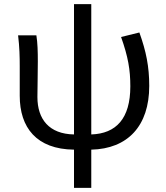

<svg xmlns="http://www.w3.org/2000/svg" viewBox="-20 -715 809 934"><path d="M569 -535C603 -439 614 -376 614 -295C614 -138 545 -65 424 -61V-695H340V-61C219 -63 162 -135 162 -243C162 -278 164 -357 164 -416C164 -464 163 -505 157 -543H68C75 -486 76 -438 76 -394V-249C76 -95 157 11 340 13V199H424V13C601 9 706 -102 706 -297C706 -391 691 -465 658 -557Z"/></svg>

Font: Noto Sans CJK SC Regular
Style: Regular
Weight: 400
Designer: Ryoko NISHIZUKA (kana & ideographs); Paul D. Hunt (Latin, Greek & Cyrillic); Wenlong ZHANG (bopomofo); Sandoll Communica
Foundry: Adobe Systems Incorporated
Version: Version 1.004;PS 1.004;hotconv 1.0.82;makeotf.lib2.5.63406